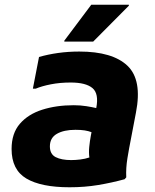

<svg xmlns="http://www.w3.org/2000/svg" viewBox="-20 -780 654 812"><path d="M274 12Q154 12 91.5 -25Q29 -62 29 -150Q29 -216 64 -256.5Q99 -297 158.5 -316Q218 -335 292 -335Q320 -335 345 -331Q370 -327 387 -323Q399 -384 371 -407.5Q343 -431 279 -431Q234 -431 195.5 -423.5Q157 -416 131 -405H119L145 -539Q183 -550 226 -556Q269 -562 315 -562Q456 -562 519 -502Q582 -442 555 -304L534 -194Q526 -154 519 -111.5Q512 -69 514 -30L507 -22Q452 -7 395 2.5Q338 12 274 12ZM191 -161Q191 -128 215.5 -115.5Q240 -103 281 -103Q299 -103 319.5 -105.5Q340 -108 358 -114Q355 -135 357.5 -159.5Q360 -184 364 -205L367 -221Q354 -226 338 -228.5Q322 -231 299 -231Q250 -231 220.5 -214Q191 -197 191 -161ZM252 -604V-608L366 -760H525V-756L374 -604Z"/></svg>

Font: Kufam
Style: Bold Italic
Weight: 700
Italic angle: -11°
Designer: Artur Schmal
Foundry: Original Type
Version: Version 1.301; ttfautohint (v1.8.3)